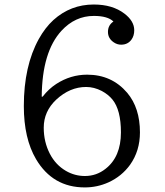

<svg xmlns="http://www.w3.org/2000/svg" viewBox="-20 -799 720 838"><path d="M166 -377Q192.4 -411.1 225.6 -432.6Q288.1 -473.1 360.4 -473.1Q467.8 -473.1 535.2 -394Q590.8 -328.1 590.8 -221.2Q590.8 -140.6 547.9 -80.1Q511.2 -29.3 453.1 -2.9Q404.3 19 350.1 19Q210 19 137.2 -104.5Q84 -194.8 84 -335.9Q84 -510.7 149.4 -628.9Q177.2 -678.7 212.9 -711.4Q288.1 -779.3 389.2 -779.3Q471.2 -779.3 522.9 -739.7Q565.9 -707 565.9 -667Q565.9 -642.6 553.7 -626Q537.6 -604 508.8 -604Q491.7 -604 477.1 -613.8Q451.2 -630.9 451.2 -659.7Q451.2 -689 475.1 -705.1Q450.2 -729.5 389.6 -729.5Q308.1 -729.5 248.5 -665Q163.6 -572.8 162.1 -377ZM356 -419.4Q285.2 -419.4 225.6 -364.3Q170.9 -313 170.9 -241.7Q170.9 -179.2 197.8 -127.4Q223.1 -79.1 267.6 -53.2Q306.2 -30.8 350.6 -30.8Q400.9 -30.8 440.4 -62Q507.8 -114.3 507.8 -221.2Q507.8 -319.3 470.7 -364.7Q452.6 -386.7 424.3 -401.9Q390.6 -419.4 356 -419.4Z"/></svg>

Font: BIZ UDPMincho
Style: Regular
Weight: 400
Designer: TypeBank Co., Ltd.
Foundry: Morisawa Inc.
Version: Version 1.06